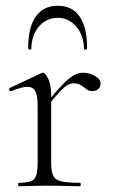

<svg xmlns="http://www.w3.org/2000/svg" viewBox="-20 -648 400 668"><path d="M139 -271 135 -281Q172 -327 195.5 -351.5Q219 -376 236 -385.5Q253 -395 269 -395Q290 -395 310 -384Q330 -373 330 -357Q330 -347 322.5 -339Q315 -331 301 -331Q289 -331 280.5 -338Q272 -345 262 -351.5Q252 -358 235 -358Q226 -358 215.5 -352.5Q205 -347 187.5 -328.5Q170 -310 139 -271ZM46 0Q43 0 43 -6Q43 -12 46 -12Q87 -12 99 -25Q111 -38 111 -81V-281Q111 -315 103 -330.5Q95 -346 75 -346Q65 -346 51 -342Q37 -338 19 -331Q15 -330 12.5 -335Q10 -340 14 -342L125 -394Q127 -395 130 -395Q137 -395 147.5 -374.5Q158 -354 158 -315V-81Q158 -52 165 -37Q172 -22 193.5 -17Q215 -12 258 -12Q261 -12 261 -6Q261 0 258 0Q234 0 202 -1Q170 -2 135 -2Q110 -2 86.5 -1Q63 0 46 0ZM89 -477Q89 -475 83.5 -475.5Q78 -476 78 -480Q78 -553 104.5 -590.5Q131 -628 181 -628Q231 -628 257 -590.5Q283 -553 283 -480Q283 -476 277.5 -475.5Q272 -475 272 -477Q272 -524 245.5 -555Q219 -586 181 -586Q141 -586 115 -555Q89 -524 89 -477Z"/></svg>

Font: Cormorant Light
Style: Regular
Weight: 300
Designer: Christian Thalmann (Catharsis Fonts)
Foundry: Catharsis Fonts
Version: Version 4.000